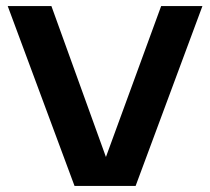

<svg xmlns="http://www.w3.org/2000/svg" viewBox="-20 -615 695 635"><path d="M226.5 0 5.5 -595H150L346 -52.5H314.5L513 -595H649.5L428.5 0Z"/></svg>

Font: Encode Sans SC SemiExpanded SemiBold
Style: Regular
Weight: 600
Width: 6
Designer: Multiple Designers
Foundry: Impallari Type
Version: Version 3.002